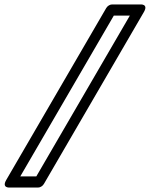

<svg xmlns="http://www.w3.org/2000/svg" viewBox="-20 -756 673 862"><path d="M143 36H71L491 -686H563ZM151 86C160 86 171 80 177 70L626 -702C648 -740 609 -736 609 -736H483C474 -736 463 -730 457 -720L8 52C-14 90 25 86 25 86Z"/></svg>

Font: Asimov
Style: XWidOuIt
Weight: 500
Designer: Google
Version: Version 2.000980; 2014